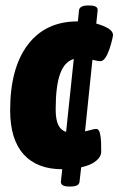

<svg xmlns="http://www.w3.org/2000/svg" viewBox="-20 -609 432 700"><path d="M232 71Q201 71 202 53L207 8Q115 8 66 -46.5Q17 -101 17 -207Q17 -361 81.5 -446Q146 -531 263 -531H264L268 -571Q270 -589 301 -589H306Q338 -589 336 -571L331 -523Q357 -516 374.5 -505.5Q392 -495 392 -481Q392 -478 388.5 -463Q385 -448 379 -430Q373 -412 364.5 -399Q356 -386 346 -386Q340 -386 333 -387.5Q326 -389 317 -391L290 -130Q304 -133 314 -136Q324 -139 331 -139Q340 -139 344 -124.5Q348 -110 348.5 -90.5Q349 -71 349 -56Q349 -38 330.5 -22.5Q312 -7 276 1L270 53Q269 71 237 71ZM183 -210Q183 -173 192.5 -153.5Q202 -134 221 -128L249 -394Q215 -384 199 -339.5Q183 -295 183 -210Z"/></svg>

Font: Asap Condensed Condensed ExtraBold
Style: Italic
Weight: 800
Width: 3
Italic angle: -6°
Designer: Pablo Cosgaya
Foundry: Omnibus-Type
Version: Version 3.001; ttfautohint (v1.8.4.7-5d5b)